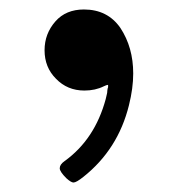

<svg xmlns="http://www.w3.org/2000/svg" viewBox="-20 -714 359 405"><path d="M74 -608Q74 -643 97 -669Q119 -694 157 -694Q207 -694 234 -655Q261 -614 261 -559Q261 -528 252 -492Q229 -399 156 -341Q141 -329 135 -329Q130 -329 120 -338Q106 -352 106 -359Q106 -367 116 -374Q180 -420 203 -505Q205 -513 206 -518Q206 -520 206.5 -524Q207 -528 208 -530V-535Q205 -535 199 -532Q181 -523 158 -523Q122 -523 98 -548Q74 -572 74 -608Z"/></svg>

Font: KaTeX_Main
Style: Bold
Weight: 700
Version: Version